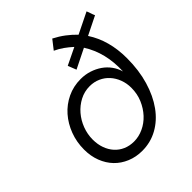

<svg xmlns="http://www.w3.org/2000/svg" viewBox="-204 -855 990 990"><g transform="rotate(-45 291.0 -360.0)"><path d="M316 -527Q311 -538 307 -550Q303 -562 298 -573L391 -618Q370 -637 349 -652Q328 -667 302 -679Q312 -692 321.5 -704Q331 -716 341 -729Q374 -712 401 -691.5Q428 -671 451 -647Q480 -661 508 -675Q536 -689 565 -703Q570 -692 573.5 -680.5Q577 -669 582 -658Q556 -645 531.5 -633Q507 -621 481 -608Q542 -515 542 -385Q542 -297 520.5 -224.5Q499 -152 461.5 -100Q424 -48 372.5 -19.5Q321 9 260 9Q215 9 176.5 -7Q138 -23 110.5 -51.5Q83 -80 67.5 -120Q52 -160 52 -208Q52 -263 70.5 -312Q89 -361 121.5 -398Q154 -435 199 -456.5Q244 -478 297 -478Q330 -478 359.5 -468.5Q389 -459 413 -442.5Q437 -426 454 -402.5Q471 -379 479 -351Q485 -483 423 -580Q396 -566 369.5 -553.5Q343 -541 316 -527ZM264 -55Q299 -55 332.5 -70.5Q366 -86 392 -114Q418 -142 434 -179.5Q450 -217 450 -261Q450 -294 439 -323Q428 -352 408.5 -373.5Q389 -395 362 -407Q335 -419 304 -419Q265 -419 231.5 -401.5Q198 -384 173 -355Q148 -326 134 -289Q120 -252 120 -213Q120 -178 130.5 -149Q141 -120 160 -99Q179 -78 205.5 -66.5Q232 -55 264 -55Z"/></g></svg>

Font: Rosa Sans Light
Style: Italic
Weight: 300
Italic angle: -12°
Designer: Pentagram / MCKL
Foundry: Pentagram / MCKL
Version: Version 1.005;September 16, 2019;FontCreator 11.5.0.2425 64-